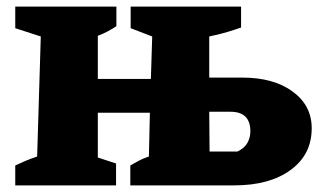

<svg xmlns="http://www.w3.org/2000/svg" viewBox="-20 -559 961 579"><path d="M26 0V-60Q41 -67 56 -73.5Q71 -80 92 -87L103 -449L26 -474V-539H331V-480Q319 -472 305 -464.5Q291 -457 275 -451V-321H435L439 -449L374 -474V-539H707V-476Q687 -469 665.5 -462.5Q644 -456 611 -449V-325H711Q805 -325 862.5 -283Q920 -241 920 -172Q920 -93 856.5 -46.5Q793 0 687 0H373V-60Q387 -68 399 -74.5Q411 -81 429 -87L432 -219H275V-84L330 -66V0ZM612 -102H696Q717 -112 726 -128Q735 -144 735 -163Q735 -222 675 -222H611Z"/></svg>

Font: Piazzolla SC ExtraBold
Style: Regular
Weight: 800
Designer: Juan Pablo del Peral
Foundry: Huerta Tipografica
Version: Version 1.330